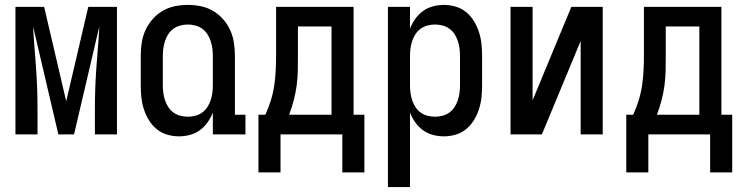

<svg xmlns="http://www.w3.org/2000/svg" viewBox="-20 -548 3040 783"><path d="M43 0V-520H160L250 -135L340 -520H457V0H367V-104Q367 -146 368.5 -188Q370 -230 373 -272Q376 -314 379.5 -356Q383 -398 385 -440L282 0H218L115 -440Q117 -398 120.5 -356Q124 -314 127 -272Q130 -230 131.5 -188Q133 -146 133 -104V0Z M710 8Q685 8 661.5 1Q638 -6 619 -21.5Q600 -37 587 -58.5Q574 -80 566.5 -103.5Q559 -127 556.5 -151Q554 -175 554 -200V-320Q554 -347 558 -373.5Q562 -400 573 -424.5Q584 -449 602 -469.5Q620 -490 643 -503.5Q666 -517 692.5 -522.5Q719 -528 746 -528Q773 -528 799.5 -522.5Q826 -517 849 -503.5Q872 -490 890 -469.5Q908 -449 919 -424.5Q930 -400 934 -373.5Q938 -347 938 -320V-80H981V0H848V-89Q840 -68 826.5 -49Q813 -30 795 -17Q777 -4 755 2Q733 8 710 8ZM746 -72Q761 -72 776.5 -76Q792 -80 804.5 -89Q817 -98 825.5 -111Q834 -124 839 -139Q844 -154 846 -169.5Q848 -185 848 -200V-320Q848 -335 846 -350.5Q844 -366 839 -381Q834 -396 825.5 -409Q817 -422 804.5 -431Q792 -440 776.5 -444Q761 -448 746 -448Q731 -448 715.5 -444Q700 -440 687.5 -431Q675 -422 666.5 -409Q658 -396 653 -381Q648 -366 646 -350.5Q644 -335 644 -320V-200Q644 -185 646 -169.5Q648 -154 653 -139Q658 -124 666.5 -111Q675 -98 687.5 -89Q700 -80 715.5 -76Q731 -72 746 -72Z M1376 155V0H1124V155H1034V-80H1062Q1075 -108 1084.5 -138.5Q1094 -169 1098.5 -200Q1103 -231 1104.5 -262.5Q1106 -294 1106 -325V-520H1422V-80H1466V155ZM1332 -80V-440H1195V-325Q1195 -294 1194.5 -262.5Q1194 -231 1190 -200.5Q1186 -170 1178 -139.5Q1170 -109 1159 -80Z M1562 215V-520H1652V-431Q1660 -452 1673.5 -471Q1687 -490 1705 -503Q1723 -516 1745 -522Q1767 -528 1790 -528Q1815 -528 1838.5 -521Q1862 -514 1881 -498.5Q1900 -483 1913 -461.5Q1926 -440 1933.5 -416.5Q1941 -393 1943.5 -369Q1946 -345 1946 -320V-200Q1946 -175 1943.5 -151Q1941 -127 1933.5 -103.5Q1926 -80 1913 -58.5Q1900 -37 1881 -21.5Q1862 -6 1838.5 1Q1815 8 1790 8Q1767 8 1745 2Q1723 -4 1705 -17Q1687 -30 1673.5 -49Q1660 -68 1652 -89V215ZM1754 -72Q1769 -72 1784.5 -76Q1800 -80 1812.5 -89Q1825 -98 1833.5 -111Q1842 -124 1847 -139Q1852 -154 1854 -169.5Q1856 -185 1856 -200V-320Q1856 -335 1854 -350.5Q1852 -366 1847 -381Q1842 -396 1833.5 -409Q1825 -422 1812.5 -431Q1800 -440 1784.5 -444Q1769 -448 1754 -448Q1739 -448 1723.5 -444Q1708 -440 1695.5 -431Q1683 -422 1674.5 -409Q1666 -396 1661 -381Q1656 -366 1654 -350.5Q1652 -335 1652 -320V-200Q1652 -185 1654 -169.5Q1656 -154 1661 -139Q1666 -124 1674.5 -111Q1683 -98 1695.5 -89Q1708 -80 1723.5 -76Q1739 -72 1754 -72Z M2062 0V-520H2152V-139L2310 -520H2438V0H2348V-381L2190 0Z M2876 155V0H2624V155H2534V-80H2562Q2575 -108 2584.5 -138.5Q2594 -169 2598.5 -200Q2603 -231 2604.5 -262.5Q2606 -294 2606 -325V-520H2922V-80H2966V155ZM2832 -80V-440H2695V-325Q2695 -294 2694.5 -262.5Q2694 -231 2690 -200.5Q2686 -170 2678 -139.5Q2670 -109 2659 -80Z"/></svg>

Font: Iosevka Bendy Medium
Style: Regular
Weight: 500
Monospace: yes
Designer: Belleve Invis
Foundry: Belleve Invis
Version: Version 30.1.2